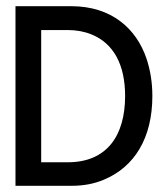

<svg xmlns="http://www.w3.org/2000/svg" viewBox="-20 -600 542 620"><path d="M30 0H210C249 0 283 -6 316 -20C414 -61 472 -154 472 -290C472 -335 465 -375 453 -411C420 -508 340 -580 210 -580H30ZM113 -76V-503H199C227 -503 253 -498 275 -489C347 -460 384 -391 384 -290C384 -163 326 -76 199 -76Z"/></svg>

Font: Charger Sport
Style: SeBd
Weight: 600
Designer: Jasper
Foundry: Cannot Into Space Fonts
Version: Version 1.1